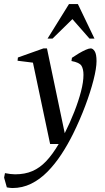

<svg xmlns="http://www.w3.org/2000/svg" viewBox="-90 -701 521 950"><path d="M-29.1 229.4Q-36.2 229.4 -43.2 228.2Q-50.2 227.1 -56.2 226.1L-69.7 177.8L-65.4 155.6Q-52.8 158.3 -39.1 159.9Q-25.4 161.5 -15.5 161.5Q33.2 161.5 70 145.6Q106.8 129.8 138.3 96.7Q169.7 63.6 200.4 11.5H158L73 -391L-3.1 -400.5L-1.4 -416.5L125 -461.5H142.4L230.3 -42Q256.8 -94.8 277.6 -147.8Q298.4 -200.9 310.7 -248.1Q323 -295.4 323 -330.6Q323 -359.6 313 -375.7Q302.9 -391.9 263.6 -399.1L266 -415.1Q281.8 -425.9 299.9 -436.7Q318.1 -447.4 333.9 -454.5Q349.8 -461.5 358.9 -461.5Q369.6 -461.5 378.6 -447.3Q387.6 -433.1 387.6 -398.5Q387.6 -363.5 372.6 -304.7Q357.6 -245.9 331.7 -177Q305.7 -108.1 272.5 -40.5Q245.7 13.9 213.7 62.7Q181.6 111.5 144.4 149.2Q107.2 186.9 64 208.1Q20.8 229.4 -29.1 229.4ZM145.3 -510.1 251.4 -681H295.3L377.4 -510.1H352.8L268.3 -606.4L170 -510.1Z"/></svg>

Font: Ancizar Serif Light
Style: Italic
Weight: 300
Italic angle: -4°
Designer: Cesar Puertas, Viviana Monsalve, Julian Moncada, Julian Prieto, Jose Castro, Felipe Aragon, Mariel Hernandez, Sara Alarc
Version: Version 8.100